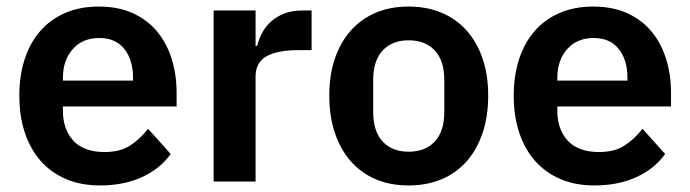

<svg xmlns="http://www.w3.org/2000/svg" viewBox="-20 -554 2107 586"><path d="M285 12Q227 12 181.5 -7.5Q136 -27 104.5 -62.5Q73 -98 56 -148.5Q39 -199 39 -262Q39 -324 55.5 -374Q72 -424 103 -459.5Q134 -495 179 -514.5Q224 -534 281 -534Q342 -534 387 -513Q432 -492 461 -456Q490 -420 504.5 -372.5Q519 -325 519 -271V-229H172V-216Q172 -159 204 -124.5Q236 -90 299 -90Q347 -90 377.5 -110Q408 -130 432 -161L501 -84Q469 -39 413.5 -13.5Q358 12 285 12ZM283 -438Q232 -438 202 -404Q172 -370 172 -316V-308H386V-317Q386 -371 359.5 -404.5Q333 -438 283 -438Z M632 0V-522H760V-414H765Q770 -435 780.5 -454.5Q791 -474 808 -489Q825 -504 848.5 -513Q872 -522 903 -522H931V-401H891Q826 -401 793 -382Q760 -363 760 -320V0Z M1227 12Q1171 12 1126.5 -7Q1082 -26 1050.5 -62Q1019 -98 1002 -148.5Q985 -199 985 -262Q985 -325 1002 -375Q1019 -425 1050.5 -460.5Q1082 -496 1126.5 -515Q1171 -534 1227 -534Q1283 -534 1328 -515Q1373 -496 1404.5 -460.5Q1436 -425 1453 -375Q1470 -325 1470 -262Q1470 -199 1453 -148.5Q1436 -98 1404.5 -62Q1373 -26 1328 -7Q1283 12 1227 12ZM1227 -91Q1278 -91 1307 -122Q1336 -153 1336 -213V-310Q1336 -369 1307 -400Q1278 -431 1227 -431Q1177 -431 1148 -400Q1119 -369 1119 -310V-213Q1119 -153 1148 -122Q1177 -91 1227 -91Z M1794 12Q1736 12 1690.5 -7.5Q1645 -27 1613.5 -62.5Q1582 -98 1565 -148.5Q1548 -199 1548 -262Q1548 -324 1564.5 -374Q1581 -424 1612 -459.5Q1643 -495 1688 -514.5Q1733 -534 1790 -534Q1851 -534 1896 -513Q1941 -492 1970 -456Q1999 -420 2013.5 -372.5Q2028 -325 2028 -271V-229H1681V-216Q1681 -159 1713 -124.5Q1745 -90 1808 -90Q1856 -90 1886.5 -110Q1917 -130 1941 -161L2010 -84Q1978 -39 1922.5 -13.5Q1867 12 1794 12ZM1792 -438Q1741 -438 1711 -404Q1681 -370 1681 -316V-308H1895V-317Q1895 -371 1868.5 -404.5Q1842 -438 1792 -438Z"/></svg>

Font: IBM Plex Sans SmBld
Style: Regular
Weight: 600
Designer: Mike Abbink, Paul van der Laan, Pieter van Rosmalen
Foundry: Bold Monday
Version: Version 3.005